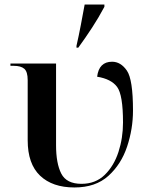

<svg xmlns="http://www.w3.org/2000/svg" viewBox="-20 -816 680 846"><path d="M317 -606H325Q357 -650 386 -694.5Q415 -739 440 -786V-796H353Q345 -752 336 -705Q327 -658 317 -614ZM308 10Q401 10 457.5 -41Q514 -92 540 -170Q566 -248 566 -329Q566 -466 539 -505Q512 -544 474 -544Q416 -544 408 -478Q470 -468 496 -433Q522 -398 522 -276Q522 -208 502 -146.5Q482 -85 441.5 -45.5Q401 -6 339 -6Q273 -6 250 -51Q227 -96 227 -176V-536H26V-526H40Q72 -526 87 -513Q102 -500 102 -463V-198Q102 -94 156.5 -42Q211 10 308 10Z"/></svg>

Font: Noto Serif Display Semi
Style: Regular
Weight: 600
Designer: Monotype Design Team
Foundry: Monotype Imaging Inc.
Version: Version 1.900